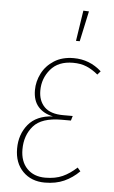

<svg xmlns="http://www.w3.org/2000/svg" viewBox="-53 -771 486 818"><g transform="rotate(5 189.5 -362.0)"><path d="M40 -124Q40 -185 75 -227.5Q110 -270 180 -274Q140 -282 117 -308Q94 -334 94 -379Q94 -416 111.5 -450.5Q129 -485 163.5 -507Q198 -529 247 -529Q315 -529 366 -483L353 -468Q329 -488 304 -498.5Q279 -509 246 -509Q183 -509 150 -470Q117 -431 117 -379Q117 -335 143 -309Q169 -283 223 -283H264L258 -263H218Q133 -263 98 -223Q63 -183 63 -123Q63 -71 92 -41Q121 -11 170 -11Q213 -11 244 -25Q275 -39 304 -66L317 -51Q288 -22 252.5 -6Q217 10 170 10Q112 10 76 -26.5Q40 -63 40 -124ZM270 -734 294 -733 266 -603H250Z"/></g></svg>

Font: Fira Sans Extra Condensed Thin
Style: Italic
Weight: 250
Width: 3
Italic angle: -8°
Designer: Carrois Corporate & Edenspiekermann AG
Foundry: Carrois Corporate GbR & Edenspiekermann AG
Version: Version 4.203